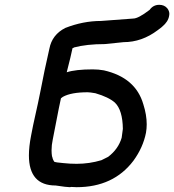

<svg xmlns="http://www.w3.org/2000/svg" viewBox="-20 -767 723 797"><path d="M298 -87Q351 -87 401 -102L429 -116Q471 -148 485 -195L490 -232Q489 -310 457 -341Q431 -364 376 -380Q353 -384 344 -384Q275 -384 241 -365Q234 -359 233 -359Q232 -359 199 -188Q194 -165 194 -143Q194 -130 196 -117Q197 -117 197 -116Q199 -104 206 -95Q210 -93 243 -90Q270 -87 298 -87ZM298 10 276 9 270 10Q257 10 211 3Q100 3 100 -122Q100 -158 109 -204Q117 -247 127 -290.5Q137 -334 149 -394Q163 -469 185 -565Q196 -623 251 -651Q325 -680 399 -680L533 -690Q554 -690 601 -726Q616 -747 641 -747Q662 -747 674 -733Q683 -722 683 -709Q683 -705 682 -701Q678 -677 654 -657Q654 -656 635 -642Q569 -592 493 -592L415 -584Q340 -584 287 -570Q287 -569 285 -568.5Q283 -568 281 -567Q275 -537 257 -467Q294 -479 365 -479Q389 -479 411 -475Q543 -445 575 -334Q589 -290 589 -251Q589 -233 586 -216Q574 -155 534 -100Q451 10 298 10Z"/></svg>

Font: Bad Comic
Style: Italic
Weight: 400
Italic angle: -11°
Designer: GGBotNet
Foundry: GGBotNet
Version: 0.95